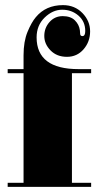

<svg xmlns="http://www.w3.org/2000/svg" viewBox="-20 -739 393 750"><path d="M293 -608Q293 -598 302 -598Q313 -598 313 -618Q313 -655 286.5 -678Q260 -701 223 -701Q186 -701 154.5 -670.5Q123 -640 123 -593Q123 -469 287 -469H336V-453H261V-25H336V-9H10V-25H72V-453H10V-469H72V-523Q72 -577 87.5 -614.5Q103 -652 120 -672Q159 -719 226 -719Q272 -719 302 -688Q332 -657 332 -616.5Q332 -576 306.5 -546.5Q281 -517 241.5 -517Q202 -517 177.5 -542Q153 -567 153 -598.5Q153 -630 173.5 -653Q194 -676 225 -676Q256 -676 272.5 -659.5Q289 -643 292 -621Z"/></svg>

Font: Elsie Black
Style: Regular
Weight: 900
Designer: Alejandro Inler
Foundry: Alejandro Inler
Version: 1.002